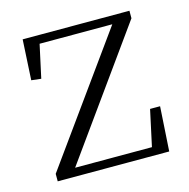

<svg xmlns="http://www.w3.org/2000/svg" viewBox="-82 -587 655 667"><g transform="rotate(-15 245.5 -254.0)"><path d="M46 0V-27L384 -497V-470L376 -478H239H86L113 -497L83 -359L48 -363L56 -508H440V-481L103 -11L109 -51L110 -30H254H414L389 -12L421 -160H457L447 0Z"/></g></svg>

Font: Noto Serif JP ExtraLight ExtraLight
Style: Regular
Weight: 250
Version: Version 2.003-H1;hotconv 1.1.1;makeotfexe 2.6.0